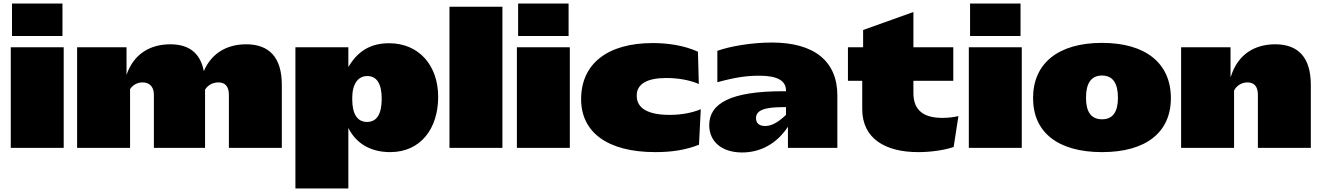

<svg xmlns="http://www.w3.org/2000/svg" viewBox="-20 -838 7490 1088"><path d="M41 -570V0H341V-570ZM48 -818V-634H334V-818Z M417 0H717V-333C735 -360 762 -371 788 -371C824 -371 852 -350 852 -301V0H1142V-330C1159 -358 1189 -371 1218 -371C1254 -371 1277 -350 1277 -301V0H1577V-357C1577 -512 1506 -587 1375 -587C1272 -587 1181 -542 1135 -435C1115 -537 1052 -587 945 -587C835 -587 739 -536 697 -414V-570H417Z M2191 24C2364 24 2463 -110 2463 -289C2463 -466 2355 -593 2185 -593C2079 -593 2007 -548 1954 -458V-570H1654V230H1954V-113C2000 -21 2085 24 2191 24ZM2060 -147C2004 -147 1976 -193 1976 -276V-284C1976 -363 2010 -407 2060 -407C2116 -408 2143 -362 2143 -278C2143 -193 2116 -147 2060 -147Z M2527 -800V0H2827V-800Z M2909 -570V0H3209V-570ZM2916 -818V-634H3202V-818Z M3679 -594C3423 -594 3273 -477 3273 -276C3273 -90 3420 24 3694 24C3786 24 3866 12 3941 -18L3951 -219C3900 -198 3840 -187 3775 -187C3652 -187 3588 -224 3588 -296C3588 -362 3646 -396 3756 -396C3823 -396 3890 -384 3940 -362L3935 -545C3854 -582 3760 -594 3679 -594Z M3999 -129C3999 -34 4072 26 4185 26C4290 26 4382 -24 4445 -120V0H4725V-297C4725 -491 4594 -597 4354 -597C4241 -597 4117 -576 4045 -550V-372C4147 -400 4212 -409 4282 -409C4387 -409 4434 -380 4434 -325V-321H4417C4120 -321 3999 -252 3999 -129ZM4264 -168C4264 -212 4308 -231 4421 -231H4434V-187C4380 -135 4343 -124 4316 -124C4286 -124 4264 -137 4264 -168Z M4866 -220C4866 -51 4999 24 5183 24C5251 24 5328 14 5384 -5L5411 -180C5384 -174 5354 -170 5320 -170C5220 -170 5156 -208 5156 -310V-380H5382V-570H5156V-770L4871 -668V-570H4785V-380H4866Z M5470 -570V0H5770V-570ZM5477 -818V-634H5763V-818Z M6225 24C6474 24 6615 -88 6615 -282C6615 -478 6474 -595 6225 -595C5975 -595 5834 -478 5834 -282C5834 -88 5975 24 6225 24ZM6225 -162C6163 -162 6134 -204 6134 -284C6134 -366 6163 -410 6225 -410C6286 -410 6315 -366 6315 -284C6315 -204 6286 -162 6225 -162Z M6673 0H6973V-325C6990 -357 7020 -371 7049 -371C7085 -371 7108 -350 7108 -301V0H7408V-357C7408 -512 7337 -587 7206 -587C7093 -587 6995 -533 6955 -404H6953V-570H6673Z"/></svg>

Font: Mattone Black
Style: Regular
Weight: 900
Width: 6
Designer: Nunzio Mazzaferro
Foundry: Collletttivo
Version: Version 2.000;Glyphs 3.2 (3217)